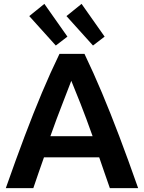

<svg xmlns="http://www.w3.org/2000/svg" viewBox="-20 -971 743 991"><path d="M10 0Q62 -148 107.5 -268.5Q153 -389 196.5 -492.5Q240 -596 287 -693H416Q463 -595 506.5 -491.5Q550 -388 595.5 -268Q641 -148 693 0H547Q534 -39 519.5 -79Q505 -119 492 -159H207Q193 -119 179 -79Q165 -39 152 0ZM240 -268H458Q425 -361 395.5 -436Q366 -511 348 -554Q332 -511 302.5 -436Q273 -361 240 -268ZM460 -736 323 -888 401 -951 520 -782ZM268 -736 131 -888 209 -951 328 -782Z"/></svg>

Font: Ubuntu Sans
Style: Bold
Weight: 700
Designer: Dalton Maag Ltd
Foundry: Dalton Maag Ltd
Version: Version 1.006; ttfautohint (v1.8.4.7-5d5b)